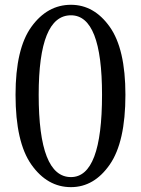

<svg xmlns="http://www.w3.org/2000/svg" viewBox="-20 -768 589 802"><path d="M141.6 -372.1Q141.6 -28.3 276.4 -28.3Q406.2 -28.3 406.2 -372.1Q406.2 -704.1 276.4 -704.1Q141.6 -704.1 141.6 -372.1ZM276.4 -748Q373 -748 438.5 -655.8Q503.9 -563.5 503.9 -372.1Q503.9 -174.8 438.5 -80.6Q373 13.7 276.4 13.7Q177.7 13.7 111.3 -80.1Q44.9 -173.8 44.9 -372.1Q44.9 -564.5 111.3 -656.2Q177.7 -748 276.4 -748Z"/></svg>

Font: GenYoMin TW TTF Medium
Style: Regular
Weight: 500
Version: Version 1.300